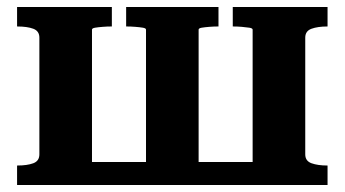

<svg xmlns="http://www.w3.org/2000/svg" viewBox="-20 -531 989 551"><path d="M93 -423Q93 -442 75.5 -448.5Q58 -455 30 -455H29V-511H301V-455H298Q288 -455 275 -454Q262 -453 253 -451.5Q244 -450 244 -446V0H29V-56H30Q58 -56 75.5 -62.5Q93 -69 93 -88ZM705 -446Q705 -450 695.5 -451.5Q686 -453 673.5 -454Q661 -455 650 -455H648V-511H920V-455H919Q892 -455 874 -448.5Q856 -442 856 -423V-88Q856 -69 874 -62.5Q892 -56 919 -56H920V0H705ZM189 -66H763V0H189ZM342 -455V-511H607V-455H604Q594 -455 581 -454Q568 -453 559 -451.5Q550 -450 550 -446V0H399V-446Q399 -450 390 -451.5Q381 -453 368 -454Q355 -455 345 -455Z"/></svg>

Font: Roboto Serif 28pt SemiBold
Style: Regular
Weight: 600
Designer: Greg Gazdowicz
Foundry: Commercial Type
Version: Version 1.008